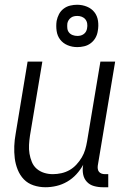

<svg xmlns="http://www.w3.org/2000/svg" viewBox="-20 -779 540 807"><path d="M171 8Q145 8 121 0Q97 -8 80.5 -25Q64 -42 54.5 -65.5Q45 -89 42 -114Q39 -139 40 -165Q41 -191 46 -218L96 -520H158L106 -209Q103 -189 102 -170Q101 -151 104 -133Q107 -115 114 -98Q121 -81 134.5 -69.5Q148 -58 165.5 -52.5Q183 -47 202 -47Q220 -47 238 -51Q256 -55 272 -64Q288 -73 301 -87Q314 -101 323.5 -117Q333 -133 338 -150Q343 -167 346 -185L402 -520H464L391 -83Q390 -76 391 -69Q392 -62 396 -57Q400 -52 406.5 -49.5Q413 -47 421 -47H435V8H412Q393 8 375 3Q357 -2 345 -15Q333 -28 329.5 -46Q326 -64 329 -83L330 -87Q318 -65 301 -46.5Q284 -28 262.5 -15.5Q241 -3 217.5 2.5Q194 8 171 8ZM305 -581Q283 -581 264 -589Q245 -597 233 -612.5Q221 -628 218 -649Q215 -670 218 -691Q221 -706 228 -719.5Q235 -733 247.5 -742.5Q260 -752 275 -755.5Q290 -759 304 -759Q326 -759 345.5 -751Q365 -743 377 -727.5Q389 -712 392 -691Q395 -670 391 -649Q389 -634 381.5 -620.5Q374 -607 361.5 -597.5Q349 -588 334 -584.5Q319 -581 305 -581ZM305 -628Q312 -628 318.5 -629.5Q325 -631 331.5 -635.5Q338 -640 341.5 -646.5Q345 -653 346 -660Q348 -670 346.5 -680Q345 -690 339 -697.5Q333 -705 324 -708.5Q315 -712 305 -712Q298 -712 291 -710.5Q284 -709 278 -704.5Q272 -700 268 -693.5Q264 -687 263 -680Q262 -670 263 -660Q264 -650 270 -642.5Q276 -635 285.5 -631.5Q295 -628 305 -628Z"/></svg>

Font: Iosevka Curly Light
Style: Italic
Weight: 300
Italic angle: -9°
Monospace: yes
Designer: Belleve Invis
Foundry: Belleve Invis
Version: Version 22.1.2; ttfautohint (v1.8.4)